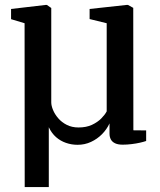

<svg xmlns="http://www.w3.org/2000/svg" viewBox="-20 -579 652 781"><path d="M80.5 182 80 -484.5 25 -501V-542.5L166 -559H170.5L188.5 -546.5V-162.5Q188.5 -149 195.8 -131.5Q203 -114 217 -97.8Q231 -81.5 251.8 -71Q272.5 -60.5 299.5 -60.5Q331 -60.5 354 -71.2Q377 -82 392 -97.2Q407 -112.5 414 -126V-484.5L344.5 -501.5V-542.5L495.5 -559H500.5L522 -547L522.5 -49L574.5 -48.5V-5.5Q564.5 -2 549 1.5Q533.5 5 515.2 7.2Q497 9.5 479 9.5Q460 9.5 448 3.8Q436 -2 430.8 -12Q425.5 -22 425.5 -35.5V-77Q414.5 -53 395 -33.2Q375.5 -13.5 350.2 -1.8Q325 10 295.5 10Q271 10 248.5 2.2Q226 -5.5 208 -21.2Q190 -37 178.5 -61.5V182Z"/></svg>

Font: Merriweather 36pt Medium
Style: Regular
Weight: 500
Version: Version 2.100